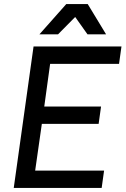

<svg xmlns="http://www.w3.org/2000/svg" viewBox="-20 -930 621 950"><path d="M146 -700H581L569 -614H228L199 -403H480L468 -317H187L154 -86H495L483 0H48ZM352 -846 267 -760H175L308 -910H414L505 -760H413Z"/></svg>

Font: Retni Sans Medium
Style: Italic
Weight: 500
Italic angle: -8°
Designer: Vitaly Kuzmin
Foundry: ParaType Ltd.
Version: Version 1.00;June 10, 2019;FontCreator 11.5.0.2425 64-bit; t